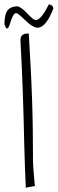

<svg xmlns="http://www.w3.org/2000/svg" viewBox="-81 -868 266 886"><path d="M13.7 -686.5Q13.7 -698.2 22 -705.6Q30.3 -712.9 42 -712.9Q43 -712.9 46.9 -712.9Q50.8 -712.9 51.8 -712.9Q56.6 -630.9 60.5 -557.1Q64.5 -483.4 66.9 -412.1Q69.3 -340.8 70.3 -270Q71.3 -199.2 71.3 -122.1Q71.3 -111.3 72.8 -92.8Q74.2 -74.2 75.7 -56.6Q77.1 -39.1 78.6 -24.9Q80.1 -10.7 80.1 -9.8L38.1 -2Q36.1 -42 34.2 -94.2Q32.2 -146.5 30.8 -205.6Q29.3 -264.6 27.8 -327.6Q26.4 -390.6 23.9 -452.1Q21.5 -513.7 19 -570.8Q16.6 -627.9 13.7 -674.8ZM3.9 -802.7Q-6.8 -810.5 -13.2 -805.2Q-19.5 -799.8 -24.4 -788.6Q-29.3 -777.3 -33.2 -764.2Q-37.1 -751 -41 -743.2Q-44.9 -735.4 -49.8 -736.8Q-54.7 -738.3 -60.5 -755.9Q-60.5 -801.8 -45.9 -820.3Q-31.2 -838.9 2 -838.9Q20.5 -830.1 32.7 -817.9Q44.9 -805.7 55.2 -795.4Q65.4 -785.2 73.7 -779.3Q82 -773.4 91.8 -777.3Q101.6 -781.2 114.3 -797.4Q127 -813.5 144.5 -847.7Q150.4 -847.7 157.7 -842.8Q165 -837.9 165 -828.1Q149.4 -788.1 134.3 -768.1Q119.1 -748 105.5 -742.7Q91.8 -737.3 78.1 -743.2Q64.5 -749 51.8 -759.8Q39.1 -770.5 27.3 -782.2Q15.6 -793.9 3.9 -802.7Z"/></svg>

Font: Annie Use Your Telescope
Style: Regular
Weight: 400
Designer: Kimberly Geswein
Foundry: Kimberly Geswein
Version: Version 1.002 2001